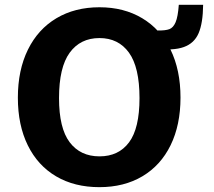

<svg xmlns="http://www.w3.org/2000/svg" viewBox="-20 -763 884 793"><path d="M618.2 -561.8V-637H629.6Q663.5 -636.5 679.6 -642.6Q695.8 -648.8 705.3 -671.2Q714.9 -693.6 718.5 -743.2H819Q818.2 -667.6 800.3 -625.9Q782.4 -584.2 739.2 -568.7Q696.1 -553.1 618.2 -561.8ZM53.8 -359.5Q53.8 -473.6 95.4 -558.1Q137 -642.5 213.2 -687.8Q289.4 -733 390.8 -733Q491.5 -733 567.2 -687.8Q642.9 -642.6 684.2 -558.3Q725.5 -474 725.5 -360Q725.5 -247 684.7 -163.4Q643.9 -79.9 568.2 -34.9Q492.5 10 390.5 10Q287.6 10 211.7 -34.7Q135.8 -79.4 94.8 -162.8Q53.8 -246.2 53.8 -359.5ZM556.2 -357.8Q556.2 -485.4 512.6 -545.6Q469 -605.8 390.8 -605.8Q311.9 -605.8 267.8 -545.3Q223.8 -484.9 223.8 -357.8Q223.8 -233.5 267.8 -175.4Q311.9 -117.2 391 -117.2Q469.9 -117.2 513.1 -175.2Q556.2 -233.2 556.2 -357.8Z"/></svg>

Font: Public Sans VF
Style: Regular
Weight: 400
Designer: Pablo Impallari, Rodrigo Fuenzalida (Modified by Dan O. Williams and USWDS)
Version: Version 1.003